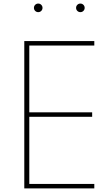

<svg xmlns="http://www.w3.org/2000/svg" viewBox="-20 -1055 622 1075"><path d="M116 -825H508V-800H144V-426H496V-401H144V-25H508V0H116ZM177 -1028Q184 -1035 194 -1035Q204 -1035 211 -1028Q218 -1021 218 -1011Q218 -1001 211 -994Q204 -987 194 -987Q184 -987 177 -994Q170 -1001 170 -1011Q170 -1021 177 -1028ZM413 -1028Q420 -1035 430 -1035Q440 -1035 447 -1028Q454 -1021 454 -1011Q454 -1001 447 -994Q440 -987 430 -987Q420 -987 413 -994Q406 -1001 406 -1011Q406 -1021 413 -1028Z"/></svg>

Font: Spartan MB
Style: Regular
Weight: 250
Designer: Matt Bailey
Foundry: Matt Bailey
Version: Version 1.000